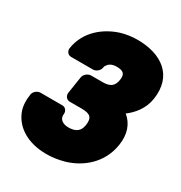

<svg xmlns="http://www.w3.org/2000/svg" viewBox="-186 -890 1008 1070"><g transform="rotate(30 317.5 -355.0)"><path d="M240 -195C242 -211 231 -232 208 -232H67C51 -232 28 -218 24 -195C18 -155 19 -118 32 -85C65 -2 151 48 266 48C306 48 342 42 379 32C478 3 573 -72 593 -199C605 -274 583 -332 537 -369C578 -400 621 -448 632 -518C657 -681 543 -758 390 -758C354 -758 319 -753 285 -743C196 -715 102 -646 84 -527C82 -511 93 -490 116 -490H257C273 -490 296 -504 300 -527C301 -535 303 -539 306 -543C315 -557 331 -570 364 -570C408 -570 422 -554 416 -516C409 -474 389 -456 338 -456H263C247 -456 223 -441 219 -418L202 -308C200 -292 211 -270 234 -270H309C368 -270 385 -253 377 -201C371 -162 347 -142 298 -142C260 -142 235 -162 240 -195Z"/></g></svg>

Font: Asimov Print
Style: EIt
Weight: 500
Designer: Google
Version: Version 2.000980; 2014